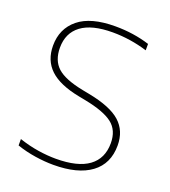

<svg xmlns="http://www.w3.org/2000/svg" viewBox="-138 -850 853 961"><g transform="rotate(20 288.5 -370.0)"><path d="M256 9Q210.5 9 159.2 1.2Q108 -6.5 60 -23V-57Q114 -39 163.8 -31.5Q213.5 -24 257 -24Q374 -24 432 -66.8Q490 -109.5 490 -191Q490 -260 444.5 -295Q399 -330 296 -350L260 -357Q152 -378 101.5 -425.8Q51 -473.5 51 -552Q51 -642 116.2 -695.5Q181.5 -749 312 -749Q409.5 -749 495 -722V-688Q403.5 -716 310 -716Q199 -716 143 -674Q87 -632 87 -554Q87 -486 127.5 -449.2Q168 -412.5 267 -393L303 -386Q422.5 -363 474.2 -316.5Q526 -270 526 -192Q526 -94.5 456 -42.8Q386 9 256 9Z"/></g></svg>

Font: Encode Sans Expanded Thin
Style: Regular
Weight: 100
Width: 7
Designer: Multiple Designers
Foundry: Impallari Type
Version: Version 3.000; ttfautohint (v1.8.3) -l 8 -r 50 -G 200 -x 14 